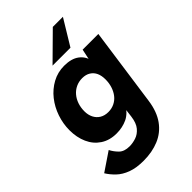

<svg xmlns="http://www.w3.org/2000/svg" viewBox="-271 -805 1115 1115"><g transform="rotate(-45 287.0 -247.5)"><path d="M217 214Q157 214 115.5 198.5Q74 183 47 157Q20 131 3 103L117 26Q130 52 152.5 74.5Q175 97 218 97Q244 97 271.5 88Q299 79 320 54Q341 29 347 -18L359 -115L377 -98Q345 -46 305.5 -27.5Q266 -9 218 -9Q161 -9 120 -36Q79 -63 58 -110Q37 -157 37 -216Q37 -269 54.5 -320.5Q72 -372 104.5 -413Q137 -454 182 -478.5Q227 -503 280 -503Q339 -503 373 -477.5Q407 -452 415 -409L401 -394L422 -493H551L483 -11Q472 67 436 117Q400 167 343.5 190.5Q287 214 217 214ZM272 -131Q300 -131 323 -142.5Q346 -154 361.5 -174Q377 -194 385.5 -220.5Q394 -247 394 -277Q394 -308 384 -330Q374 -352 353.5 -365Q333 -378 303 -378Q275 -378 251.5 -367Q228 -356 211 -336Q194 -316 185 -289.5Q176 -263 176 -232Q176 -203 187.5 -180Q199 -157 220.5 -144Q242 -131 272 -131ZM233 -551 393 -709H476L380 -551Z"/></g></svg>

Font: Hanken Grotesk ExtraBold
Style: Italic
Weight: 800
Italic angle: -8°
Designer: Alfredo Marco Pradil
Foundry: Hanken Design Co.
Version: Version 3.013